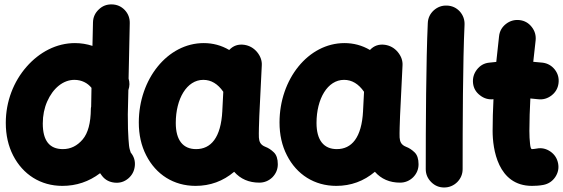

<svg xmlns="http://www.w3.org/2000/svg" viewBox="-20 -768 2559 872"><path d="M320.3 -572.3C236.8 -572.3 159.2 -531.7 100.6 -464.8C42 -397.9 6.3 -308.1 6.3 -210C6.3 -154.3 17.6 -105 39.6 -62C84 24.4 164.1 76.2 263.2 76.2C326.7 76.2 383.8 57.1 434.6 18.6C437.5 22.9 440.4 26.9 443.8 31.2C458 49.3 477.1 59.1 500.5 61.5C523.9 64 544.4 57.6 562 43C579.6 28.3 589.8 9.3 592.3 -14.2C594.7 -37.1 588.4 -57.6 573.7 -75.2C572.8 -76.7 571.3 -81.5 569.3 -89.4C566.9 -96.7 564.9 -112.8 563.5 -136.7C561.5 -160.6 560.5 -198.2 560.5 -248.5L563 -358.9C569.3 -377 569.3 -394 564 -411.1L569.3 -662.6C569.8 -685.5 562.5 -705.6 546.4 -722.7C530.3 -739.3 510.7 -747.6 487.8 -748C464.8 -748.5 445.3 -741.2 428.7 -725.1C411.6 -709 402.8 -689.5 402.3 -666.5L399.9 -559.6C374.5 -567.9 348.1 -572.3 320.3 -572.3ZM174.3 -207C174.3 -243.7 181.2 -277.3 194.3 -307.1C220.7 -367.2 266.6 -405.3 317.9 -405.3C350.6 -405.3 377.9 -391.1 395.5 -369.1L394 -283.7C393.1 -280.3 392.6 -276.4 392.6 -272.9C392.1 -210 379.9 -163.6 355.5 -134.8C330.6 -105.5 300.8 -90.8 265.6 -90.8C204.6 -90.8 174.3 -129.4 174.3 -207Z M1157.7 61.5C1180.7 61.5 1200.7 53.2 1217.3 37.1C1233.4 20.5 1241.7 1 1241.7 -22C1241.7 -46.4 1235.8 -64.5 1223.6 -76.2C1211.4 -87.9 1198.7 -96.2 1185.5 -101.1C1161.6 -110.4 1157.2 -125.5 1155.8 -143.6C1154.8 -160.6 1156.7 -215.3 1157.7 -241.7L1168.9 -470.2C1170.4 -492.2 1163.1 -512.7 1147.5 -531.7C1131.8 -550.3 1112.3 -561 1089.4 -564.5C1062 -568.4 1039.1 -560.5 1021 -541C985.4 -562 946.8 -572.3 905.3 -572.3C740.7 -572.3 610.4 -408.2 610.4 -211.9C610.4 -155.8 621.6 -106 644 -62.5C688.5 24.9 769 76.2 868.2 76.2C934.6 76.2 993.2 54.7 1043.5 12.2C1072.3 44.9 1110.4 61.5 1157.7 61.5ZM870.6 -90.8C811.5 -90.8 778.3 -130.9 778.3 -209.5C778.3 -319.8 828.6 -405.3 903.3 -405.3C939 -405.3 969.2 -387.2 994.1 -351.1L989.7 -265.1V-263.7C983.4 -142.1 937.5 -90.8 870.6 -90.8Z M1796.9 61.5C1819.8 61.5 1839.8 53.2 1856.4 37.1C1872.6 20.5 1880.9 1 1880.9 -22C1880.9 -46.4 1875 -64.5 1862.8 -76.2C1850.6 -87.9 1837.9 -96.2 1824.7 -101.1C1800.8 -110.4 1796.4 -125.5 1794.9 -143.6C1793.9 -160.6 1795.9 -215.3 1796.9 -241.7L1808.1 -470.2C1809.6 -492.2 1802.2 -512.7 1786.6 -531.7C1771 -550.3 1751.5 -561 1728.5 -564.5C1701.2 -568.4 1678.2 -560.5 1660.2 -541C1624.5 -562 1585.9 -572.3 1544.4 -572.3C1379.9 -572.3 1249.5 -408.2 1249.5 -211.9C1249.5 -155.8 1260.7 -106 1283.2 -62.5C1327.6 24.9 1408.2 76.2 1507.3 76.2C1573.7 76.2 1632.3 54.7 1682.6 12.2C1711.4 44.9 1749.5 61.5 1796.9 61.5ZM1509.8 -90.8C1450.7 -90.8 1417.5 -130.9 1417.5 -209.5C1417.5 -319.8 1467.8 -405.3 1542.5 -405.3C1578.1 -405.3 1608.4 -387.2 1633.3 -351.1L1628.9 -265.1V-263.7C1622.6 -142.1 1576.7 -90.8 1509.8 -90.8Z M2010.3 -742.7C1987.3 -743.7 1967.3 -736.3 1950.2 -721.2C1933.1 -705.6 1923.8 -686 1922.9 -663.1C1915 -494.1 1913.6 -190.4 1913.6 0C1913.6 22.9 1921.9 42.5 1938.5 59.1C1954.6 75.2 1974.1 83.5 1997.1 83.5C2020 83.5 2040 75.2 2056.6 59.1C2072.8 42.5 2081.1 22.9 2081.1 0C2081.1 -189.5 2082 -494.1 2089.8 -655.3C2090.8 -678.2 2083.5 -698.7 2068.4 -715.8C2052.7 -732.9 2033.2 -741.7 2010.3 -742.7Z M2516.6 -389.6C2519.5 -412.6 2514.2 -433.1 2500 -451.7C2485.8 -469.7 2467.3 -480.5 2444.3 -483.4C2430.7 -484.9 2416.5 -486.3 2401.9 -487.3C2405.3 -520 2408.7 -551.3 2412.6 -584C2415 -606.9 2409.2 -627.4 2395 -645.5C2380.9 -663.6 2362.3 -674.3 2339.4 -676.8C2316.4 -679.2 2295.9 -673.3 2277.8 -659.2C2259.8 -645 2249 -626.5 2246.6 -603.5C2242.2 -564.9 2237.8 -525.9 2233.9 -486.8C2222.7 -485.8 2211.9 -484.9 2201.2 -483.4C2178.2 -481 2160.2 -470.2 2146 -452.1C2131.8 -433.6 2126 -413.1 2128.4 -390.1C2130.9 -367.2 2141.6 -349.1 2160.2 -335C2178.2 -320.8 2198.7 -314.9 2221.2 -317.4C2218.8 -270 2217.3 -221.7 2217.3 -173.3C2217.3 -92.8 2240.2 76.2 2396 76.2C2412.1 76.2 2429.7 75.2 2447.8 71.8C2470.2 67.4 2488.3 55.7 2501.5 36.6C2514.6 17.1 2519 -3.9 2514.6 -26.4C2510.3 -48.3 2499 -66.4 2480 -79.6C2460.9 -92.8 2439.9 -97.7 2417.5 -93.3C2408.7 -91.8 2401.4 -90.8 2396 -90.8C2391.6 -90.8 2388.7 -99.1 2387.2 -115.7C2385.3 -132.3 2384.3 -151.4 2384.3 -173.3C2384.3 -222.7 2386.2 -272 2388.7 -320.8C2400.4 -319.8 2411.6 -318.8 2422.9 -317.4C2445.8 -314.5 2466.3 -320.3 2484.9 -334.5C2502.9 -348.6 2513.7 -366.7 2516.6 -389.6Z"/></svg>

Font: Mikhak Black
Style: Regular
Weight: 900
Designer: Amin Abedi
Version: Version 3.2